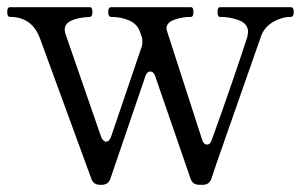

<svg xmlns="http://www.w3.org/2000/svg" viewBox="-40 -500 843 534"><path d="M769 -480Q777 -480 777 -467Q777 -453 769 -453Q744 -453 720.5 -439.5Q697 -426 687 -402L563 -48L548 -3Q542 14 524 14H514Q496 14 490 -3L392 -287Q388 -301 378 -301Q368 -301 364 -287L267 -3Q261 14 243 14H238Q220 14 214 -3L72 -391Q50 -453 -12 -453Q-20 -453 -20 -467Q-20 -480 -12 -480H210Q217 -480 217 -467Q217 -453 210 -453Q140 -449 140 -418Q140 -414 142 -406L241 -120Q243 -114 247 -110Q251 -106 255 -106Q264 -106 269 -120L354 -370Q356 -375 356 -384Q356 -394 354 -398L349 -412Q342 -433 319.5 -443Q297 -453 269 -453Q261 -453 261 -467Q261 -480 269 -480H491Q498 -480 498 -467Q498 -453 491 -453Q466 -453 444.5 -445Q423 -437 423 -421Q423 -418 425 -412L522 -112Q526 -98 536 -98Q545 -98 549 -111Q576 -185 605.5 -271Q635 -357 648 -398L650 -410Q650 -434 625 -443.5Q600 -453 572 -453Q565 -453 565 -467Q565 -480 572 -480Z"/></svg>

Font: Shippori Mincho B1
Style: Regular
Weight: 400
Designer: FONTDASU
Foundry: FONTDASU / Google Inc. / but / Adobe
Version: Version 3.110; ttfautohint (v1.8.3)